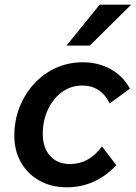

<svg xmlns="http://www.w3.org/2000/svg" viewBox="-20 -781 578 817"><path d="M414 -158 475 -78Q386 16 264 16Q199 16 148.5 -12Q98 -40 69.5 -89.5Q41 -139 41 -204Q41 -269 63.5 -325.5Q86 -382 125.5 -425Q165 -468 218 -492Q271 -516 332 -516Q398 -516 450.5 -487Q503 -458 533 -404L447 -341Q409 -417 330 -417Q282 -417 244 -389.5Q206 -362 184 -315Q162 -268 162 -211Q162 -153 193 -118Q224 -83 279 -83Q359 -83 414 -158ZM263 -587 404 -761H538L362 -587Z"/></svg>

Font: Wix Madefor Text SemiBold
Style: Italic
Weight: 600
Italic angle: -12°
Designer: Dalton Maag Ltd
Foundry: Dalton Maag Ltd
Version: Version 3.100